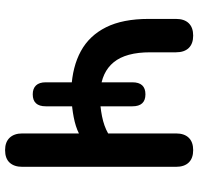

<svg xmlns="http://www.w3.org/2000/svg" viewBox="-32 -720 761 736"><g transform="rotate(90 348.0 -352.5)"><path d="M556 8Q525 8 508.5 -9.5Q492 -27 492 -58V-275Q466 -262 429.5 -255Q393 -248 360 -247L388 -264V-148Q388 -98 342 -98Q320 -98 308 -110.5Q296 -123 296 -148V-264L320 -246Q236 -250 176.5 -282.5Q117 -315 85 -379Q53 -443 53 -542V-647Q53 -679 69.5 -696Q86 -713 117 -713Q148 -713 164.5 -696Q181 -679 181 -647V-548Q181 -455 219 -408.5Q257 -362 330 -357L296 -346V-480Q296 -530 342 -530Q365 -530 376.5 -517.5Q388 -505 388 -480V-346L353 -356Q388 -356 426 -363.5Q464 -371 492 -387V-647Q492 -679 508.5 -696Q525 -713 556 -713Q587 -713 603.5 -696Q620 -679 620 -647V-58Q620 -27 604 -9.5Q588 8 556 8Z"/></g></svg>

Font: Nunito
Style: Bold
Weight: 700
Designer: Vernon Adams
Foundry: Vernon Adams
Version: Version 3.602